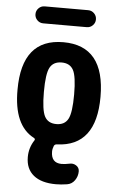

<svg xmlns="http://www.w3.org/2000/svg" viewBox="-61 -752 622 1013"><g transform="rotate(5 250.0 -245.0)"><path d="M133.8 -710H364.3Q382.8 -710 396 -696.8Q409.2 -683.6 409.2 -665Q409.2 -646.5 396 -633.3Q382.8 -620.1 364.3 -620.1H133.8Q115.2 -620.1 102.1 -633.3Q88.9 -646.5 88.9 -665Q88.9 -683.6 102.1 -696.8Q115.2 -710 133.8 -710ZM187 -130.4Q205.1 -96.7 249 -96.7Q293 -96.7 311 -130.4Q329.1 -164.1 329.1 -260.3Q329.1 -356.4 311 -389.6Q293 -422.9 249 -422.9Q205.1 -422.9 187 -389.6Q168.9 -356.4 168.9 -260.3Q168.9 -164.1 187 -130.4ZM468.8 -259.8Q468.8 2 261.7 9.8Q251 9.8 246.1 18.6Q239.3 35.2 239.3 49.8Q239.3 109.4 293.9 110.4Q312.5 110.4 335.9 105.5Q355.5 100.6 372.1 111.3Q388.7 122.1 388.7 141.6Q388.7 168 373.5 189.5Q358.4 210.9 333 214.8Q300.8 219.7 274.4 219.7Q197.3 219.7 155.8 186Q114.3 152.3 114.3 89.8Q114.3 40 141.6 -1Q146.5 -8.8 137.7 -13.7Q28.3 -70.3 29.3 -259.8Q29.3 -530.3 249 -530.3Q468.8 -530.3 468.8 -259.8Z"/></g></svg>

Font: Rounded-X Mgen+ 1m bold
Style: Bold
Weight: 700
Designer: [Source Han Sans]
Ryoko NISHIZUKA  (kana & ideographs); Paul D. Hunt (Latin, Greek & Cyrillic); Wenlong ZHANG  (bopomofo
Version: Version 1.059.20150602